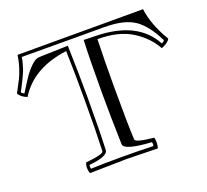

<svg xmlns="http://www.w3.org/2000/svg" viewBox="-136 -890 1154 1071"><g transform="rotate(-20 441.0 -355.0)"><path d="M41 -494Q4 -509 -8 -532Q20 -585 29.5 -603Q39 -621 51.5 -658.5Q64 -696 69 -734H407H814Q826 -638 890 -532Q879 -509 838 -494Q798 -567 720 -615.5Q642 -664 518 -664Q514 -543 514 -377Q514 -165 519 -68Q520 -50 628 -39Q636 -8 626 24Q468 20 442 20Q403 20 223 24Q211 -10 223 -39Q329 -50 330 -67Q335 -189 335 -377Q335 -533 331 -661Q128 -635 41 -494ZM179 -681 350 -686Q355 -524 355 -377Q355 -188 350 -67Q349 -31 237 -20Q233 -12 237 3Q320 0 407 0Q511 0 607 3Q611 -6 607 -20Q445 -30 444 -67Q439 -229 439 -377Q439 -565 444 -686L519 -684Q762 -678 847 -519Q860 -524 864 -532Q815 -632 754.5 -673Q694 -714 574 -714H407Q354 -714 246.5 -714.5Q139 -715 87 -715Q85 -698 80 -680Q75 -662 71 -649.5Q67 -637 57.5 -616.5Q48 -596 44.5 -589Q41 -582 29 -558.5Q17 -535 15 -532Q19 -524 32 -519Q67 -576 86 -603.5Q105 -631 131 -656Q157 -681 179 -681Z"/></g></svg>

Font: Jacques Francois Shadow
Style: Regular
Weight: 400
Designer: Alexei Vanyashin, Nikita Kanarev (i@xarsok.ru)
Foundry: Cyreal (www.cyreal.org)
Version: Version 1.003